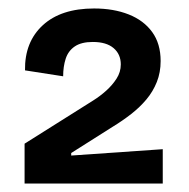

<svg xmlns="http://www.w3.org/2000/svg" viewBox="-20 -703 446 453"><path d="M38 -270V-364L200 -466Q216 -476 230.5 -489Q245 -502 255 -517.5Q265 -533 265 -551Q265 -575 248 -589.5Q231 -604 199 -604Q172 -604 156.5 -593.5Q141 -583 135 -564.5Q129 -546 129 -523L39 -537Q38 -604 81 -643.5Q124 -683 202 -683Q248 -683 283.5 -669Q319 -655 339 -627.5Q359 -600 359 -559Q359 -532 350 -509.5Q341 -487 325.5 -468.5Q310 -450 289.5 -434Q269 -418 246 -404L148 -342V-336L364 -351V-270Z"/></svg>

Font: Bricolage Grotesque 24pt Medium
Style: Regular
Weight: 500
Designer: Mathieu Triay
Foundry: Atelier Triay
Version: Version 1.001;gftools[0.9.33.dev8+g029e19f]